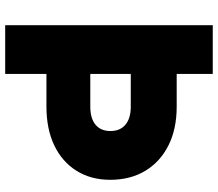

<svg xmlns="http://www.w3.org/2000/svg" viewBox="-70 -770 840 740"><g transform="rotate(90 350.0 -400.0)"><path d="M77 0V-800H265V-661H391Q477 -661 540 -629.5Q603 -598 638 -540.5Q673 -483 673 -405Q673 -330 638 -274.5Q603 -219 540 -189Q477 -159 391 -159H265V0ZM265 -328H391Q436 -328 460.5 -348Q485 -368 485 -406Q485 -443 460.5 -463.5Q436 -484 391 -484H265Z"/></g></svg>

Font: Martian Mono ExtraBold
Style: Regular
Weight: 800
Monospace: yes
Designer: Roman Shamin
Foundry: Evil Martians
Version: Version 1.000; ttfautohint (v1.8.4.7-5d5b)